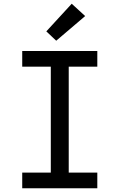

<svg xmlns="http://www.w3.org/2000/svg" viewBox="-20 -1008 640 1028"><path d="M99 0V-84H252V-651H99V-735H501V-651H348V-84H501V0ZM281 -790 228 -840 364 -988 436 -922Z"/></svg>

Font: Iosevka Curly Slab MdEx
Style: Regular
Weight: 500
Width: 7
Monospace: yes
Designer: Belleve Invis
Foundry: Belleve Invis
Version: Version 11.1.0; ttfautohint (v1.8.3)